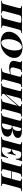

<svg xmlns="http://www.w3.org/2000/svg" viewBox="2395 -3105 676 5602"><g transform="rotate(90 2733.0 -304.0)"><path d="M629 -606 709 -605Q836 -605 898 -608L893 -588Q856 -586 838.5 -580Q821 -574 810.5 -557Q800 -540 790 -502L685 -106Q676 -68 676 -57Q676 -36 690.5 -29Q705 -22 744 -20L740 0Q680 -3 552 -3Q437 -3 375 0L379 -20Q415 -22 433 -28Q451 -34 461.5 -51Q472 -68 482 -106L587 -502Q596 -534 596 -551Q596 -573 581 -580.5Q566 -588 528 -588H469Q433 -588 415 -581.5Q397 -575 386.5 -557.5Q376 -540 366 -502L261 -106Q252 -68 252 -57Q252 -36 266.5 -29Q281 -22 320 -20L316 0Q255 -3 139 -3Q13 -3 -48 0L-43 -20Q-8 -22 9.5 -28Q27 -34 37.5 -51.5Q48 -69 58 -106L163 -502Q171 -536 171 -550Q171 -572 156.5 -579Q142 -586 104 -588L109 -608Q167 -605 296 -605L371 -606Q447 -608 502 -608H504Q551 -608 629 -606Z M858 -227Q858 -318 916.5 -410Q975 -502 1080 -562Q1185 -622 1316 -622Q1456 -622 1539 -561Q1622 -500 1622 -381Q1622 -290 1563.5 -198Q1505 -106 1400 -46Q1295 14 1164 14Q1024 14 941 -47Q858 -108 858 -227ZM1075 -213Q1075 -105 1101.5 -54.5Q1128 -4 1173 -4Q1238 -4 1291 -61Q1344 -118 1374.5 -208.5Q1405 -299 1405 -395Q1405 -503 1378.5 -553.5Q1352 -604 1307 -604Q1242 -604 1189 -547Q1136 -490 1105.5 -399.5Q1075 -309 1075 -213Z M2474 -608 2469 -588Q2432 -586 2414.5 -580Q2397 -574 2386 -557Q2375 -540 2365 -502L2258 -106Q2249 -75 2249 -57Q2249 -36 2263.5 -29Q2278 -22 2316 -20L2311 0Q2251 -3 2123 -3Q1994 -3 1926 0L1931 -20Q1976 -22 1998 -28Q2020 -34 2032.5 -51Q2045 -68 2055 -106L2099 -269Q2006 -233 1904 -233Q1797 -233 1744 -279Q1725 -296 1716.5 -315.5Q1708 -335 1708 -360Q1708 -388 1719 -432L1740 -515Q1746 -541 1746 -554Q1746 -571 1738 -577.5Q1730 -584 1714 -587L1719 -608Q1835 -604 1874 -604Q1905 -604 2013 -607Q2021 -608 2034 -608L2029 -587Q1991 -587 1972.5 -571.5Q1954 -556 1943 -515L1912 -405Q1899 -360 1899 -334Q1899 -299 1920 -282Q1941 -265 1987 -265Q2016 -265 2049 -270.5Q2082 -276 2104 -286L2162 -502Q2171 -534 2171 -551Q2171 -572 2156.5 -579Q2142 -586 2104 -588L2109 -608Q2166 -605 2287 -605Q2409 -605 2474 -608Z M3336 -608 3331 -588Q3294 -586 3276.5 -580Q3259 -574 3248.5 -557Q3238 -540 3228 -502L3123 -106Q3114 -68 3114 -57Q3114 -36 3128.5 -29Q3143 -22 3182 -20L3178 0Q3118 -3 2990 -3Q2875 -3 2813 0L2817 -20Q2853 -22 2871 -28Q2889 -34 2899.5 -51Q2910 -68 2920 -106L3019 -479L2674 -87Q2670 -71 2670 -57Q2670 -36 2684.5 -29Q2699 -22 2738 -20L2734 0Q2673 -3 2557 -3Q2431 -3 2370 0L2375 -20Q2410 -22 2427.5 -28Q2445 -34 2455.5 -51.5Q2466 -69 2476 -106L2581 -502Q2589 -536 2589 -550Q2589 -572 2574.5 -579Q2560 -586 2522 -588L2527 -608Q2585 -605 2714 -605Q2821 -605 2892 -608L2887 -588Q2850 -586 2832.5 -580Q2815 -574 2804.5 -557Q2794 -540 2784 -502L2685 -128L3030 -522Q3034 -544 3034 -550Q3034 -572 3019 -579Q3004 -586 2966 -588L2971 -608Q3031 -605 3147 -605Q3274 -605 3336 -608Z M3675 -323Q3804 -322 3861.5 -284Q3919 -246 3919 -191Q3919 -96 3829.5 -48Q3740 0 3587 0L3514 -1Q3454 -3 3415 -3Q3293 -3 3233 0L3237 -20Q3273 -22 3291 -28Q3309 -34 3319.5 -51Q3330 -68 3340 -106L3446 -502Q3455 -538 3455 -551Q3455 -570 3440 -578.5Q3425 -587 3387 -588L3392 -608Q3450 -605 3571 -605Q3616 -605 3639 -606L3712 -607Q3839 -607 3898 -578Q3957 -549 3957 -486Q3957 -444 3924.5 -409Q3892 -374 3828.5 -351.5Q3765 -329 3675 -323ZM3754 -511Q3754 -588 3697 -588Q3681 -588 3674 -581Q3667 -574 3661 -550L3601 -326H3613Q3680 -326 3717 -379.5Q3754 -433 3754 -511ZM3627 -309H3597L3543 -106Q3533 -68 3533 -52Q3533 -23 3557 -23Q3631 -23 3670 -73Q3709 -123 3709 -208Q3709 -253 3690 -281Q3671 -309 3627 -309Z M4636 -608Q4611 -542 4598 -490Q4592 -468 4585 -428H4563Q4564 -439 4564 -458Q4564 -526 4532 -555.5Q4500 -585 4442 -585H4439Q4404 -585 4386.5 -579.5Q4369 -574 4359 -557Q4349 -540 4339 -502L4289 -316H4304Q4351 -316 4390 -349Q4429 -382 4447 -428H4469Q4453 -379 4442 -333L4435 -306Q4428 -279 4422 -252Q4416 -225 4409 -184H4387Q4387 -227 4364 -261.5Q4341 -296 4290 -296H4284L4233 -106Q4224 -68 4224 -57Q4224 -36 4238.5 -29.5Q4253 -23 4290 -23H4303Q4377 -23 4429.5 -63.5Q4482 -104 4522 -200H4544Q4536 -178 4523 -128Q4506 -69 4497 0Q4429 -3 4271 -3Q4039 -3 3923 0L3927 -20Q3963 -22 3981 -28Q3999 -34 4009.5 -51Q4020 -68 4030 -106L4136 -502Q4144 -536 4144 -550Q4144 -572 4129.5 -579Q4115 -586 4077 -588L4082 -608Q4197 -605 4429 -605Q4573 -605 4636 -608Z M5514 -608 5509 -588Q5472 -586 5454.5 -580Q5437 -574 5426.5 -557Q5416 -540 5406 -502L5301 -106Q5292 -68 5292 -57Q5292 -36 5306.5 -29Q5321 -22 5360 -20L5356 0Q5296 -3 5168 -3Q5053 -3 4991 0L4995 -20Q5031 -22 5049 -28Q5067 -34 5077.5 -51Q5088 -68 5098 -106L5148 -296H4927L4877 -106Q4868 -68 4868 -57Q4868 -36 4882.5 -29Q4897 -22 4936 -20L4932 0Q4871 -3 4755 -3Q4629 -3 4568 0L4573 -20Q4608 -22 4625.5 -28Q4643 -34 4653.5 -51.5Q4664 -69 4674 -106L4779 -502Q4787 -536 4787 -550Q4787 -572 4772.5 -579Q4758 -586 4720 -588L4725 -608Q4783 -605 4912 -605Q5019 -605 5090 -608L5085 -588Q5048 -586 5030.5 -580Q5013 -574 5002.5 -557Q4992 -540 4982 -502L4933 -316H5154L5203 -502Q5212 -534 5212 -550Q5212 -572 5197 -579Q5182 -586 5144 -588L5149 -608Q5209 -605 5325 -605Q5452 -605 5514 -608Z"/></g></svg>

Font: Playfair Display SC Black
Style: Italic
Weight: 900
Italic angle: -14°
Designer: Claus Eggers Sørensen
Foundry: Claus Eggers Sørensen
Version: Version 1.200; ttfautohint (v1.6)